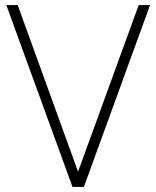

<svg xmlns="http://www.w3.org/2000/svg" viewBox="-20 -740 619 760"><path d="M312 0 574 -720H529L289 -60.5L50 -720H5L267 0Z"/></svg>

Font: Vela Sans ExtLt
Style: Regular
Weight: 200
Designer: Principal design: Mikhail Sharanda - project Manrope.
Design modification: Ravid Balaliev
Foundry: Mikhail Sharanda
Version: Version 1.001